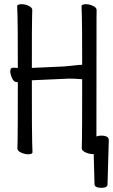

<svg xmlns="http://www.w3.org/2000/svg" viewBox="-20 -725 540 916"><path d="M440 -74Q451 -78 462 -78Q499 -78 499 -57V-56L493 155Q493 171 463 171Q433 171 431 155L427 10H421Q406 10 388 2Q370 -6 370 -18Q370 -30 371 -56Q372 -82 372 -347Q334 -350 310 -350L132 -342Q132 -74 133.5 -45Q135 -16 135 1Q135 11 114 11Q98 11 80.5 3Q63 -5 63 -17Q63 -29 64 -55Q65 -81 65 -332H66Q66 -333 61 -333Q46 -333 37.5 -352Q29 -371 29 -385Q29 -402 42 -402L65 -401Q65 -621 63.5 -649.5Q62 -678 62 -695Q62 -705 83 -705Q100 -705 117 -697Q134 -689 134 -677Q134 -665 133 -639.5Q132 -614 132 -401L286 -408L354 -415L372 -416Q372 -621 370.5 -649.5Q369 -678 369 -695Q369 -705 390 -705Q406 -705 423.5 -697Q441 -689 441 -677Q441 -665 440.5 -639.5Q440 -614 440 -106Z"/></svg>

Font: Moon Stars Kai T HW
Style: Regular
Weight: 400
Designer: GuiWonder
Version: Version 1.101